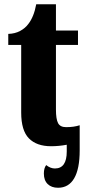

<svg xmlns="http://www.w3.org/2000/svg" viewBox="-20 -680 411 906"><path d="M356 -89V-18V30Q356 117 330 161.5Q304 206 254 206Q223 206 205 188.5Q187 171 187 139Q187 113 198 99Q218 115 239 115Q295 115 295 35V3Q258 10 221 10Q153 10 116.5 -27Q80 -64 80 -149V-468H19V-520Q51 -521 75 -534Q99 -547 113 -566Q140 -600 151 -660H244V-536H348V-468H244V-163Q244 -118 254 -99Q264 -80 292 -80Q329 -80 356 -89Z"/></svg>

Font: Noto Serif CondBlack
Style: Regular
Weight: 900
Width: 3
Designer: Monotype Design Team
Foundry: Monotype Imaging Inc.
Version: Version 1.001